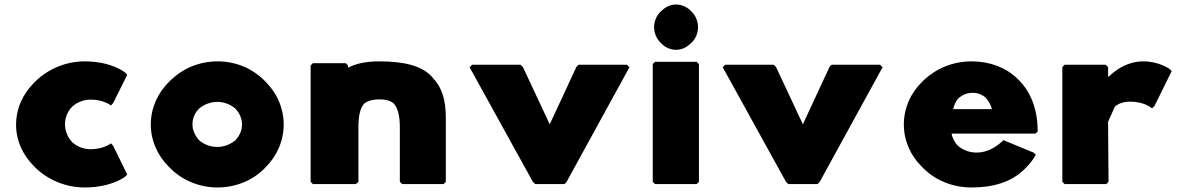

<svg xmlns="http://www.w3.org/2000/svg" viewBox="-20 -806 5250 848"><path d="M381 -366C434 -366 466 -343 466 -343L470 -340L480 -351L542 -476L532 -486C531 -487 472 -535 354 -535C272 -535 194 -502 139 -449L132 -442C82 -393 51 -328 51 -255C51 -184 81 -121 130 -72L138 -64C193 -11 271 22 354 22C471 22 531 -24 532 -25L542 -35L480 -162L470 -173L466 -170C466 -170 434 -147 381 -147C350 -147 324 -157 301 -176C281 -196 267 -225 267 -257C267 -288 280 -317 301 -337C322 -355 350 -366 381 -366Z M940 -356C970 -356 997 -345 1019 -327C1037 -308 1049 -283 1049 -256C1049 -230 1038 -206 1019 -186C998 -169 971 -157 940 -157C910 -157 883 -167 860 -186C843 -204 830 -230 830 -256C830 -282 840 -308 860 -327C880 -344 909 -356 940 -356ZM727 -68 734 -61C786 -10 860 22 941 22C1021 22 1094 -9 1145 -59L1152 -66C1203 -116 1233 -184 1233 -256C1233 -328 1203 -396 1152 -446L1144 -454C1093 -504 1021 -535 941 -535C861 -535 788 -504 735 -453L727 -445C676 -395 646 -328 646 -256C646 -184 677 -117 727 -68Z M1563 -3V-242C1563 -294 1570 -328 1589 -349C1603 -360 1625 -367 1655 -367C1684 -367 1703 -362 1719 -349C1737 -329 1746 -295 1746 -242V-3L1756 7H1939L1949 -3V-287C1949 -364 1932 -421 1892 -461V-462L1884 -471C1838 -517 1761 -535 1655 -535C1596 -535 1552 -525 1517 -507V-517L1507 -527H1362L1352 -517V-3L1362 7H1552Z M2279 -520H2065L2054 -509L2334 -2L2344 7H2473L2482 -2L2760 -509L2749 -520H2535L2526 -511L2408 -257L2289 -511Z M2896 -619 2903 -612C2919 -596 2942 -586 2966 -586C2989 -586 3010 -595 3027 -611L3036 -619C3053 -636 3063 -661 3063 -686C3063 -711 3053 -736 3036 -753L3029 -760C3013 -776 2990 -786 2966 -786C2943 -786 2922 -777 2905 -761L2896 -753C2879 -736 2869 -711 2869 -686C2869 -661 2879 -636 2896 -619ZM2873 7H3057L3067 -3V-523L3057 -533H2873L2863 -523V-3Z M3397 -520H3183L3172 -509L3452 -2L3462 7H3591L3600 -2L3878 -509L3867 -520H3653L3644 -511L3526 -257L3407 -511Z M4214 -373C4230 -386 4249 -396 4276 -396C4299 -396 4317 -389 4334 -374C4345 -361 4356 -345 4361 -324H4190C4194 -341 4200 -358 4214 -373ZM4410 -185C4335 -113 4255 -124 4211 -162C4197 -176 4186 -196 4183 -216H4553L4563 -225V-228C4563 -325 4531 -402 4479 -453L4472 -460C4421 -509 4350 -535 4271 -535C4188 -535 4114 -503 4060 -452L4052 -444C4002 -395 3972 -329 3972 -256C3972 -184 4002 -118 4052 -69L4059 -62C4111 -10 4187 22 4271 22C4363 22 4444 0 4503 -57L4511 -65C4526 -80 4541 -98 4553 -119L4555 -122L4545 -132L4412 -187Z M4875 -467C4874 -466 4875 -466 4874 -465V-510L4863 -520H4682L4672 -510V-3L4682 7H4866L4876 -3L4874 -268L4904 -335C4919 -348 4940 -357 4972 -357C5033 -357 5065 -330 5065 -330L5068 -327L5079 -338L5155 -492L5145 -502C5145 -502 5098 -535 5030 -535C4962 -535 4912 -500 4884 -474Z"/></svg>

Font: Hussar Woodtype
Style: Ultra
Weight: 900
Foundry: Cannot Into Space Fonts
Version: Version 1.07